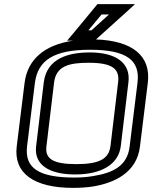

<svg xmlns="http://www.w3.org/2000/svg" viewBox="-20 -875 738 930"><path d="M646 -474 608 -166C597 -69 524 -37 430 -22C401 -17 372 -15 340 -15C166 -15 99 -62 111 -166L149 -473C163 -584 242 -634 416 -634C592 -634 660 -584 646 -474ZM574 -855H465H452L443 -844L338 -717L305 -678H334C197 -658 113 -588 99 -473L61 -166C45 -35 145 35 334 35C368 35 401 33 432 28C533 11 643 -38 658 -166L696 -474C712 -605 621 -678 444 -684L446 -685L587 -812L634 -855H574ZM508 -805 423 -728H408L472 -805H508ZM409 -571C522 -571 561 -543 552 -476L515 -167C507 -106 462 -80 350 -80C236 -80 197 -106 205 -167L242 -476C252 -555 314 -571 409 -571ZM415 -621C314 -621 207 -594 192 -476L155 -167C144 -78 216 -30 344 -30C470 -30 554 -78 565 -167L602 -476C614 -569 543 -621 415 -621Z"/></svg>

Font: Gamestation Text Outline
Style: Italic
Weight: 400
Designer: Jonas Hecksher
Foundry: Jonas Hecksher, Playtypeª, e-types AS
Version: Version 1.003